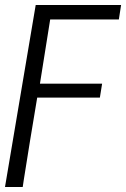

<svg xmlns="http://www.w3.org/2000/svg" viewBox="-21 -552 505 769"><path d="M122 -532H464L455 -474H180L139 -217H388L379 -161H128Q98 17 74 170L70 197H-1Z"/></svg>

Font: Nebula Sans Book
Style: Regular
Weight: 400
Italic angle: -9°
Designer: Paul D. Hunt for Adobe (as Source Sans)
Foundry: Nebula Entertainment & Broadcasting LLC
Version: Version 1.010